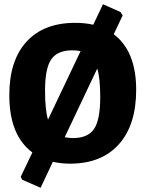

<svg xmlns="http://www.w3.org/2000/svg" viewBox="-20 -763 687 908"><path d="M336 -655Q382 -655 421 -646L467 -743L550 -706L560 -690L518 -601Q624 -521 624 -338Q624 -172 542 -80.5Q460 11 311 11Q268 11 230 2L172 125L85 87L78 73L133 -42Q24 -123 24 -313Q24 -477 105.5 -566Q187 -655 336 -655ZM322 -525Q252 -525 222.5 -482.5Q193 -440 193 -334Q193 -245 207 -197L361 -521Q345 -525 322 -525ZM454 -304Q454 -393 440 -439L286 -114Q310 -110 325 -110Q396 -110 425 -153.5Q454 -197 454 -304Z"/></svg>

Font: Alegreya Sans ExtraBold
Style: Regular
Weight: 800
Designer: Juan Pablo del Peral
Foundry: Huerta Tipografica
Version: Version 2.007